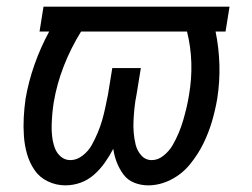

<svg xmlns="http://www.w3.org/2000/svg" viewBox="-20 -550 760 578"><path d="M177 8Q200 8 222.5 0Q245 -8 263.5 -24.5Q282 -41 296 -61Q310 -81 321 -102Q324 -81 331.5 -61.5Q339 -42 351.5 -25Q364 -8 384 0Q404 8 426 8Q461 8 494.5 -9Q528 -26 552 -55.5Q576 -85 592 -117.5Q608 -150 618 -184Q628 -218 634 -253Q642 -305 640.5 -355.5Q639 -406 629 -455H659L671 -530H111L99 -455H128Q102 -407 84 -356Q66 -305 57 -253Q53 -225 51.5 -196.5Q50 -168 52 -140Q54 -112 61.5 -86Q69 -60 84 -38Q99 -16 124 -4Q149 8 177 8ZM192 -68Q175 -68 162.5 -79Q150 -90 144.5 -106Q139 -122 137 -139Q135 -156 135.5 -173Q136 -190 137.5 -207.5Q139 -225 142 -243Q151 -297 172 -351Q193 -405 224 -455H543Q566 -363 549 -264Q546 -245 541.5 -226Q537 -207 531.5 -188Q526 -169 518 -150Q510 -131 500 -113.5Q490 -96 473 -82Q456 -68 437 -68Q418 -68 405.5 -82Q393 -96 388.5 -114Q384 -132 382.5 -150.5Q381 -169 382 -188Q383 -207 385 -226.5Q387 -246 391 -265L404 -345H318L305 -265Q301 -246 297 -226.5Q293 -207 287.5 -188Q282 -169 274 -150Q266 -131 256 -113Q246 -95 228.5 -81.5Q211 -68 192 -68Z"/></svg>

Font: Iosevka Sparkle
Style: Italic
Weight: 400
Italic angle: -9°
Designer: Belleve Invis
Foundry: Belleve Invis
Version: Version 4.5.0; ttfautohint (v1.8.3)